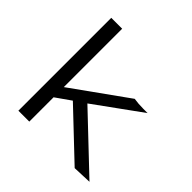

<svg xmlns="http://www.w3.org/2000/svg" viewBox="-173 -816 972 972"><g transform="rotate(45 312.5 -330.5)"><path d="M495 4 247 -231 166 -174V0H88V-665H166V-247L462 -459Q493 -454 529 -454H559L309 -273L597 0Z"/></g></svg>

Font: Inconsolata Expanded Thin
Style: Regular
Weight: 100
Width: 7
Monospace: yes
Designer: Raph Levien, Cyreal, Brenton Simpson
Foundry: Raph Levien, Cyreal, Google
Version: Version 3.100; ttfautohint (v1.8.4.7-5d5b)